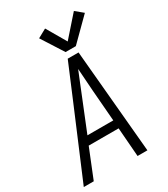

<svg xmlns="http://www.w3.org/2000/svg" viewBox="-231 -1077 1039 1184"><g transform="rotate(-30 288.0 -485.5)"><path d="M5 0H76L159 -206H372L388 0H458L392 -735H315L212 -490ZM184 -265 275 -490Q291 -530 307 -569.5Q323 -609 339 -648Q342 -609 344.5 -569.5Q347 -530 350 -490L368 -265ZM324 -777H397L548 -927L495 -971L368 -827L287 -966L225 -932Z"/></g></svg>

Font: Iosevka Sparkle Light
Style: Italic
Weight: 300
Italic angle: -9°
Designer: Belleve Invis
Foundry: Belleve Invis
Version: Version 4.5.0; ttfautohint (v1.8.3)